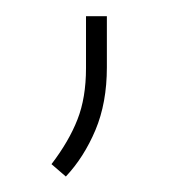

<svg xmlns="http://www.w3.org/2000/svg" viewBox="-20 -98 227 242"><path d="M114.7 -77.6V-13.2Q114.7 31.7 100.3 65.9Q85.9 100.1 63 124.5L44.9 108.9Q66.9 80.1 77.6 52.7Q88.4 25.4 88.4 -12.2V-77.6Z"/></svg>

Font: Vazirmatn UI FD Thin
Style: Regular
Weight: 100
Designer: Saber Rastikerdar
Foundry: Saber Rastikerdar
Version: Version 33.003